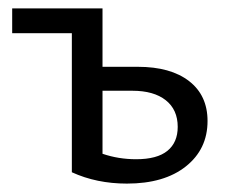

<svg xmlns="http://www.w3.org/2000/svg" viewBox="-20 -436 555 457"><path d="M474 -148Q474 -81 422.5 -40Q371 1 282 1Q210 1 151 -26V-357H9V-416H224V-277H308Q386 -277 430 -243Q474 -209 474 -148ZM403 -134Q403 -175 374.5 -197.5Q346 -220 295 -220H224V-70Q262 -57 304 -57Q354 -57 378.5 -77Q403 -97 403 -134Z"/></svg>

Font: Ysabeau Infant Medium
Style: Regular
Weight: 500
Designer: Christian Thalmann (Catharsis Fonts)
Version: Version 0.003